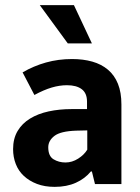

<svg xmlns="http://www.w3.org/2000/svg" viewBox="-20 -717 546 748"><path d="M68 -435Q111 -460 159 -473.5Q207 -487 261 -487Q304 -487 339.5 -477Q375 -467 400.5 -445.5Q426 -424 439.5 -390.5Q453 -357 453 -310V0H350L338 -49H334Q311 -21 275.5 -5Q240 11 193 11Q154 11 124 -0.5Q94 -12 73 -31.5Q52 -51 41.5 -78Q31 -105 31 -136Q31 -177 48.5 -206.5Q66 -236 97 -255Q128 -274 169.5 -283Q211 -292 259 -292H319V-321Q319 -354 298.5 -369.5Q278 -385 241 -385Q212 -385 181.5 -376Q151 -367 114 -347ZM320 -209 277 -208Q216 -206 192 -187.5Q168 -169 168 -143Q168 -109 188.5 -96.5Q209 -84 235 -84Q261 -84 284.5 -99Q308 -114 320 -134ZM135 -697H268L338 -548H244Z"/></svg>

Font: Mukta
Style: Bold
Weight: 700
Designer: Girish Dalvi and Yashodeep Gholap
Foundry: Ek Type
Version: Version 2.538;PS 1.002;hotconv 16.6.51;makeotf.lib2.5.65220;